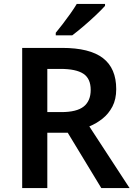

<svg xmlns="http://www.w3.org/2000/svg" viewBox="-20 -958 686 978"><path d="M296 -714Q437 -714 504.5 -662Q572 -610 572 -504Q572 -452 552.5 -415Q533 -378 502 -353.5Q471 -329 435 -314L640 0H496L325 -282H221V0H93V-714ZM288 -607H221V-387H292Q371 -387 406.5 -415.5Q442 -444 442 -500Q442 -558 404.5 -582.5Q367 -607 288 -607ZM515 -928Q499 -910 468.5 -881Q438 -852 405 -824Q372 -796 348 -778H264V-791Q279 -809 299 -835Q319 -861 338.5 -888.5Q358 -916 371 -938H515Z"/></svg>

Font: Noto Sans Malayalam SemiBold
Style: Regular
Weight: 600
Designer: Jelle Bosma - Monotype Design Team
Foundry: Monotype Imaging Inc.
Version: Version 2.104; ttfautohint (v1.8.4.7-5d5b)